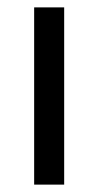

<svg xmlns="http://www.w3.org/2000/svg" viewBox="-20 -500 266 520"><path d="M153.8 0H72.5V-480H153.8Z"/></svg>

Font: Cambay
Style: Regular
Weight: 400
Designer: Pooja Saxena
Foundry: Pooja Saxena
Version: Version 1.181;PS 001.181;hotconv 1.0.70;makeotf.lib2.5.58329